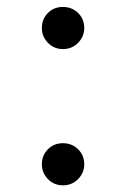

<svg xmlns="http://www.w3.org/2000/svg" viewBox="-20 -524 367 558"><path d="M162.9 14.6Q136.5 14.6 119.1 -3.7Q101.7 -22 101.7 -46.4Q101.7 -72.5 119.1 -90.1Q136.5 -107.8 162.9 -107.8Q189.3 -107.8 207.1 -90.1Q224.9 -72.5 224.9 -46.4Q224.9 -22 207.1 -3.7Q189.3 14.6 162.9 14.6ZM162.9 -381.4Q136.5 -381.4 119.1 -399.7Q101.7 -418.1 101.7 -442.4Q101.7 -468.6 119.1 -486.2Q136.5 -503.8 162.9 -503.8Q189.3 -503.8 207.1 -486.2Q224.9 -468.6 224.9 -442.4Q224.9 -418.1 207.1 -399.7Q189.3 -381.4 162.9 -381.4Z"/></svg>

Font: Noto Serif SC
Style: Regular
Weight: 200
Designer: Ryoko NISHIZUKA 西塚涼子 (kana & ideographs); Frank Grießhammer (Latin, Greek & Cyrillic); Wenlong ZHANG 张文龙 (bopomofo); San
Foundry: Adobe
Version: Version 2.001;hotconv 1.1.0;makeotfexe 2.6.0